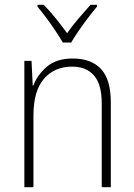

<svg xmlns="http://www.w3.org/2000/svg" viewBox="-20 -784 562 804"><path d="M285 -539Q362 -539 403 -495Q444 -451 444 -356V0H406V-351Q406 -431 373.5 -468Q341 -505 282 -505Q208 -505 164 -454Q120 -403 120 -300V0H82V-529H112L117 -426H120Q136 -470 176 -504.5Q216 -539 285 -539ZM243 -606Q230 -628 211.5 -656Q193 -684 173 -710.5Q153 -737 137 -756V-764H163Q188 -739 214 -706.5Q240 -674 261 -645Q282 -675 307.5 -705Q333 -735 359 -764H386V-756Q369 -736 348.5 -709Q328 -682 309.5 -655Q291 -628 278 -606Z"/></svg>

Font: Noto Sans Hebrew SemiCondensed ExtraLight
Style: Regular
Weight: 200
Width: 4
Designer: Monotype Design Team
Foundry: Monotype Imaging Inc.
Version: Version 2.004; ttfautohint (v1.8.4.7-5d5b)